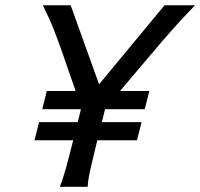

<svg xmlns="http://www.w3.org/2000/svg" viewBox="-20 -719 770 739"><path d="M160.2 -368.7H271L222.2 -509.8Q213.9 -533.2 205.8 -555.7Q197.8 -578.1 188.7 -601.1Q179.7 -624 168.9 -647.9Q158.2 -671.9 144.5 -698.7H252L361.3 -394.5L613.3 -698.7H730.5Q701.2 -668.5 678.5 -643.8Q655.8 -619.1 636.5 -597.2Q617.2 -575.2 599.1 -554.2Q581.1 -533.2 561.5 -509.8L441.9 -368.7H554.7L537.1 -298.8H384.3L372.1 -249H524.9L507.3 -179.2H354.5Q339.4 -118.2 328.9 -72Q318.4 -25.9 317.4 0H210Q221.2 -25.9 233.9 -72Q246.6 -118.2 261.7 -179.2H112.8L130.4 -249H279.3L291.5 -298.8H142.6Z"/></svg>

Font: Andika New Basic
Style: Italic
Weight: 400
Italic angle: -14°
Designer: Victor Gaultney, Annie Olsen, Julie Remington, Don Collingsworth, Eric Hays
Foundry: SIL International
Version: Version 5.500